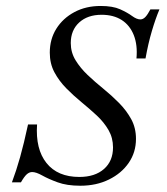

<svg xmlns="http://www.w3.org/2000/svg" viewBox="-20 -602 553 634"><path d="M245.2 11.3Q200.8 11.3 170.2 0Q139.5 -11.3 119.4 -22.6Q99.2 -33.9 86.3 -33.9Q76.6 -33.9 68.1 -26.2Q59.7 -18.5 49.2 0H19.4Q33.9 -38.7 46.4 -83.1Q58.9 -127.4 72.6 -191.1H102.4Q96.8 -109.7 133.5 -63.7Q170.2 -17.7 241.9 -17.7Q293.5 -17.7 323.4 -44Q353.2 -70.2 353.2 -115.3Q353.2 -146.8 338.3 -172.6Q323.4 -198.4 299.6 -220.6Q275.8 -242.7 249.2 -264.5Q222.6 -286.3 198.8 -310.5Q175 -334.7 159.7 -363.3Q144.4 -391.9 144.4 -428.2Q144.4 -472.6 166.1 -507.3Q187.9 -541.9 225.8 -562.1Q263.7 -582.3 312.1 -582.3Q352.4 -582.3 376.6 -571.4Q400.8 -560.5 416.1 -549.2Q431.5 -537.9 443.5 -537.9Q452.4 -537.9 460.1 -546Q467.7 -554 476.6 -571H506.5Q493.5 -540.3 481.5 -499.6Q469.4 -458.9 460.5 -408.9H430.6Q434.7 -453.2 421.8 -485.9Q408.9 -518.5 381.9 -535.9Q354.8 -553.2 315.3 -553.2Q269.4 -553.2 241.5 -527.8Q213.7 -502.4 213.7 -459.7Q213.7 -429 229.4 -403.2Q245.2 -377.4 269.4 -354.4Q293.5 -331.5 321.4 -308.9Q349.2 -286.3 373.4 -261.7Q397.6 -237.1 413.3 -208.5Q429 -179.8 429 -143.5Q429 -99.2 405.2 -64.5Q381.5 -29.8 339.9 -9.3Q298.4 11.3 245.2 11.3Z"/></svg>

Font: Playfair 5pt SemiExpanded Light Light
Style: Italic
Weight: 300
Italic angle: -15.6°
Version: Version 2.203